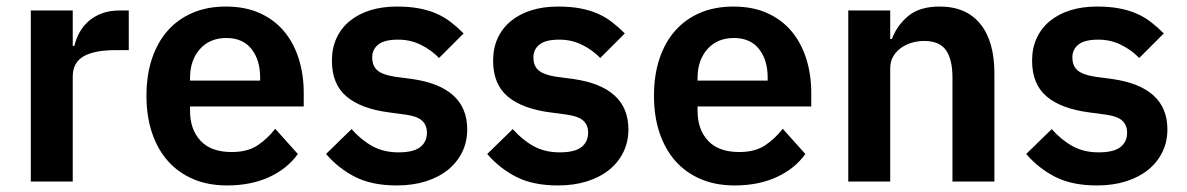

<svg xmlns="http://www.w3.org/2000/svg" viewBox="-20 -554 3622 586"><path d="M74 0V-522H202V-414H207Q212 -435 222.5 -454.5Q233 -474 250 -489Q267 -504 290.5 -513Q314 -522 345 -522H373V-401H333Q268 -401 235 -382Q202 -363 202 -320V0Z M673 12Q615 12 569.5 -7.5Q524 -27 492.5 -62.5Q461 -98 444 -148.5Q427 -199 427 -262Q427 -324 443.5 -374Q460 -424 491 -459.5Q522 -495 567 -514.5Q612 -534 669 -534Q730 -534 775 -513Q820 -492 849 -456Q878 -420 892.5 -372.5Q907 -325 907 -271V-229H560V-216Q560 -159 592 -124.5Q624 -90 687 -90Q735 -90 765.5 -110Q796 -130 820 -161L889 -84Q857 -39 801.5 -13.5Q746 12 673 12ZM671 -438Q620 -438 590 -404Q560 -370 560 -316V-308H774V-317Q774 -371 747.5 -404.5Q721 -438 671 -438Z M1191 12Q1116 12 1065 -13.5Q1014 -39 975 -84L1053 -160Q1082 -127 1116.5 -108Q1151 -89 1196 -89Q1242 -89 1262.5 -105Q1283 -121 1283 -149Q1283 -172 1268.5 -185.5Q1254 -199 1219 -204L1167 -211Q1082 -222 1037.5 -259.5Q993 -297 993 -369Q993 -407 1007 -437.5Q1021 -468 1047 -489.5Q1073 -511 1109.5 -522.5Q1146 -534 1191 -534Q1229 -534 1258.5 -528.5Q1288 -523 1312 -512.5Q1336 -502 1356 -486.5Q1376 -471 1395 -452L1320 -377Q1297 -401 1265 -417Q1233 -433 1195 -433Q1153 -433 1134.5 -418Q1116 -403 1116 -379Q1116 -353 1131.5 -339.5Q1147 -326 1184 -320L1237 -313Q1406 -289 1406 -159Q1406 -121 1390.5 -89.5Q1375 -58 1347 -35.5Q1319 -13 1279.5 -0.5Q1240 12 1191 12Z M1683 12Q1608 12 1557 -13.5Q1506 -39 1467 -84L1545 -160Q1574 -127 1608.5 -108Q1643 -89 1688 -89Q1734 -89 1754.5 -105Q1775 -121 1775 -149Q1775 -172 1760.5 -185.5Q1746 -199 1711 -204L1659 -211Q1574 -222 1529.5 -259.5Q1485 -297 1485 -369Q1485 -407 1499 -437.5Q1513 -468 1539 -489.5Q1565 -511 1601.5 -522.5Q1638 -534 1683 -534Q1721 -534 1750.5 -528.5Q1780 -523 1804 -512.5Q1828 -502 1848 -486.5Q1868 -471 1887 -452L1812 -377Q1789 -401 1757 -417Q1725 -433 1687 -433Q1645 -433 1626.5 -418Q1608 -403 1608 -379Q1608 -353 1623.5 -339.5Q1639 -326 1676 -320L1729 -313Q1898 -289 1898 -159Q1898 -121 1882.5 -89.5Q1867 -58 1839 -35.5Q1811 -13 1771.5 -0.5Q1732 12 1683 12Z M2222 12Q2164 12 2118.5 -7.5Q2073 -27 2041.5 -62.5Q2010 -98 1993 -148.5Q1976 -199 1976 -262Q1976 -324 1992.5 -374Q2009 -424 2040 -459.5Q2071 -495 2116 -514.5Q2161 -534 2218 -534Q2279 -534 2324 -513Q2369 -492 2398 -456Q2427 -420 2441.5 -372.5Q2456 -325 2456 -271V-229H2109V-216Q2109 -159 2141 -124.5Q2173 -90 2236 -90Q2284 -90 2314.5 -110Q2345 -130 2369 -161L2438 -84Q2406 -39 2350.5 -13.5Q2295 12 2222 12ZM2220 -438Q2169 -438 2139 -404Q2109 -370 2109 -316V-308H2323V-317Q2323 -371 2296.5 -404.5Q2270 -438 2220 -438Z M2569 0V-522H2697V-435H2702Q2718 -477 2752.5 -505.5Q2787 -534 2848 -534Q2929 -534 2972 -481Q3015 -428 3015 -330V0H2887V-317Q2887 -373 2867 -401Q2847 -429 2801 -429Q2781 -429 2762.5 -423.5Q2744 -418 2729.5 -407.5Q2715 -397 2706 -381.5Q2697 -366 2697 -345V0Z M3328 12Q3253 12 3202 -13.5Q3151 -39 3112 -84L3190 -160Q3219 -127 3253.5 -108Q3288 -89 3333 -89Q3379 -89 3399.5 -105Q3420 -121 3420 -149Q3420 -172 3405.5 -185.5Q3391 -199 3356 -204L3304 -211Q3219 -222 3174.5 -259.5Q3130 -297 3130 -369Q3130 -407 3144 -437.5Q3158 -468 3184 -489.5Q3210 -511 3246.5 -522.5Q3283 -534 3328 -534Q3366 -534 3395.5 -528.5Q3425 -523 3449 -512.5Q3473 -502 3493 -486.5Q3513 -471 3532 -452L3457 -377Q3434 -401 3402 -417Q3370 -433 3332 -433Q3290 -433 3271.5 -418Q3253 -403 3253 -379Q3253 -353 3268.5 -339.5Q3284 -326 3321 -320L3374 -313Q3543 -289 3543 -159Q3543 -121 3527.5 -89.5Q3512 -58 3484 -35.5Q3456 -13 3416.5 -0.5Q3377 12 3328 12Z"/></svg>

Font: IBM Plex Sans KR SemiBold
Style: Regular
Weight: 600
Designer: Mike Abbink; Paul van der Laan; Pieter van Rosmalen; Wujin Sim; Chorong Kim; Dohee Lee;
Foundry: Sandoll Inc.
Version: Version 1.000